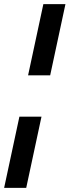

<svg xmlns="http://www.w3.org/2000/svg" viewBox="-43 -790 337 930"><path d="M93 -425 167 -770H274L200 -425ZM-23 120 51 -225H158L84 120Z"/></svg>

Font: Radio Canada Big Medium
Style: Italic
Weight: 500
Italic angle: -12°
Designer: Étienne Aubert Bonn
Foundry: Coppers and Brasses
Version: Version 1.001